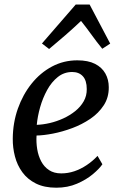

<svg xmlns="http://www.w3.org/2000/svg" viewBox="-20 -842 549 872"><path d="M445 -96Q431.5 -76 401.8 -51Q372 -26 329.8 -7.8Q287.5 10.5 235.5 10.5Q181.5 10.5 143.2 -8.5Q105 -27.5 81.5 -59.8Q58 -92 47.8 -131.8Q37.5 -171.5 38 -212.5Q38.5 -284.5 61.2 -348.8Q84 -413 123.5 -462.2Q163 -511.5 216 -539.8Q269 -568 331 -568Q380 -568 411.5 -552Q443 -536 458.5 -508.2Q474 -480.5 474 -446Q474.5 -399.5 451.2 -363.8Q428 -328 390 -302.2Q352 -276.5 307.5 -260Q263 -243.5 220.2 -235.2Q177.5 -227 146 -226.5Q144 -195 149 -164.5Q154 -134 167.2 -109Q180.5 -84 203 -69.2Q225.5 -54.5 258 -54.5Q288.5 -54.5 317.5 -64.2Q346.5 -74 373.2 -91.8Q400 -109.5 423 -134ZM308 -515Q271 -515 242.5 -492.2Q214 -469.5 194 -433Q174 -396.5 162.2 -354.8Q150.5 -313 147 -275Q175 -276 206.2 -283.2Q237.5 -290.5 267.5 -304.2Q297.5 -318 321.8 -337.5Q346 -357 360.2 -382Q374.5 -407 374 -437.5Q374 -476.5 356.2 -495.8Q338.5 -515 308 -515ZM203 -619.5 170.5 -644.5 324 -821.5H387L480.5 -644L444.5 -620.5Q419.5 -651 396.5 -683Q373.5 -715 348 -747Q314 -714.5 277.2 -682.5Q240.5 -650.5 203 -619.5Z"/></svg>

Font: Merriweather 20pt
Style: Italic
Weight: 400
Italic angle: -7.8°
Version: Version 2.101